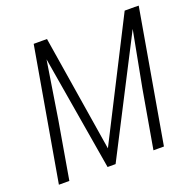

<svg xmlns="http://www.w3.org/2000/svg" viewBox="-125 -839 977 968"><g transform="rotate(-20 363.0 -355.5)"><path d="M171.9 -710.9H225.1L325.2 -87.9L642.1 -711.4H700.2L334.5 0H291.5ZM153.8 -710.9H203.1L139.2 -307.1L86.4 0H30.3ZM667.5 -710.9H717.3L593.8 0H537.6L591.8 -311.5Z"/></g></svg>

Font: Roboto Condensed Light
Style: Italic
Weight: 300
Italic angle: -12°
Designer: Christian Robertson
Foundry: Google
Version: Version 3.0; 2020